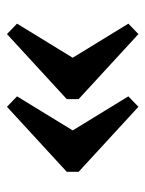

<svg xmlns="http://www.w3.org/2000/svg" viewBox="47 -489 418 552"><g transform="rotate(90 256.0 -213.0)"><path d="M287 -24 257 -53 355 -213 257 -373 287 -402 474 -230V-196ZM78 -24 48 -53 146 -213 48 -373 78 -402 265 -230V-196Z"/></g></svg>

Font: Buenard
Style: Regular
Weight: 400
Version: Version 2.000